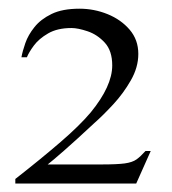

<svg xmlns="http://www.w3.org/2000/svg" viewBox="-20 -820 400 446"><path d="M15.6 -393.6V-404.3Q76.7 -452.1 121.1 -490.5Q165.5 -528.8 190.9 -559.1Q240.7 -620.1 240.7 -668Q240.7 -702.1 223.4 -720.9Q206.1 -739.7 183.6 -747.3Q161.1 -754.9 146 -754.9Q113.3 -754.9 91.8 -742.4Q70.3 -730 58.6 -714.1Q46.9 -698.2 42.5 -687H29.8Q32.2 -700.7 38.8 -719.7Q45.4 -738.8 60.1 -757.1Q74.7 -775.4 99.9 -787.6Q125 -799.8 164.6 -799.8Q198.7 -799.8 230 -787.1Q261.2 -774.4 281.2 -751Q301.3 -727.5 301.3 -694.8Q301.3 -663.6 283.9 -633.3Q266.6 -603 242.9 -577.4Q219.2 -551.8 199.2 -534.2Q156.2 -494.1 128.9 -470.2Q101.6 -446.3 90.8 -438H215.8Q252 -438 269.8 -440.4Q287.6 -442.9 297.1 -449.7Q306.6 -456.5 317.9 -469.2H330.1L296.4 -393.6Z"/></svg>

Font: Nuosu SIL
Style: Regular
Weight: 400
Designer: Peter Constable, Alex Kotlar, Peter Martin
Foundry: SIL International
Version: Version 2.300